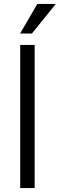

<svg xmlns="http://www.w3.org/2000/svg" viewBox="-20 -959 305 979"><path d="M156.7 -730V0H83V-730ZM264.6 -939H170.4L82.5 -788.1H142.6Z"/></svg>

Font: Wand UI Pro
Style: Regular
Weight: 400
Designer: Andreas Faust
Version: Version 1.003;FEAKit 1.0